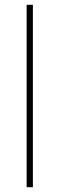

<svg xmlns="http://www.w3.org/2000/svg" viewBox="-20 -780 247 800"><path d="M117 0V-760H91V0Z"/></svg>

Font: Noto Sans Lao UI Thin
Style: Regular
Weight: 100
Designer: Monotype Design Team
Foundry: Monotype Imaging Inc.
Version: Version 2.000